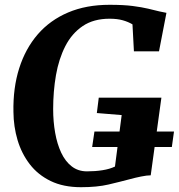

<svg xmlns="http://www.w3.org/2000/svg" viewBox="-20 -772 745 800"><path d="M317.5 8Q244 8 191 -17.8Q138 -43.5 104 -87.8Q70 -132 53.2 -188.2Q36.5 -244.5 36 -305.5Q34 -405.5 60 -487.5Q86 -569.5 137.2 -628.8Q188.5 -688 263.8 -720Q339 -752 436.5 -752Q495 -752 533.2 -747Q571.5 -742 597.5 -735.8Q623.5 -729.5 644 -724.5Q651.5 -723 658.8 -721.5Q666 -720 673.5 -718.5L642.5 -558H538L532 -670.5Q514.5 -681 491.5 -687.5Q468.5 -694 436.5 -694Q370 -694 324.8 -663.5Q279.5 -633 252.2 -579.8Q225 -526.5 213.2 -459Q201.5 -391.5 201.5 -317Q201.5 -265.5 209.8 -218.8Q218 -172 235 -135.8Q252 -99.5 278.8 -78.8Q305.5 -58 342.5 -58Q377 -58 407 -62.8Q437 -67.5 459 -78L487 -292.5L383.5 -301L391.5 -365H652.5L608 -41.5Q592.5 -41.5 567.8 -36.5Q543 -31.5 521.5 -25.5Q480 -14.5 432.2 -3.2Q384.5 8 317.5 8ZM364 -159.5 373.5 -224H705L696 -159.5Z"/></svg>

Font: Merriweather 28pt ExtraBold
Style: Italic
Weight: 800
Italic angle: -7.8°
Version: Version 2.101